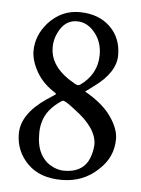

<svg xmlns="http://www.w3.org/2000/svg" viewBox="-44 -521 436 594"><g transform="rotate(5 174.0 -224.0)"><path d="M175 8Q226 8 247 -28Q259 -50 261 -80Q261 -132 190 -184Q175 -196 164.5 -202.5Q154 -209 150 -207Q102 -176 92 -134Q87 -116 88 -95Q88 -41 121 -12Q147 8 175 8ZM253 -359Q253 -399 229.5 -427.5Q206 -456 174.5 -456Q143 -456 124.5 -428.5Q106 -401 106 -369Q106 -315 163 -276Q189 -259 193 -259.5Q197 -260 200 -261Q253 -298 253 -359ZM244 -261Q233 -253 221 -244Q216 -242 221 -240Q275 -209 300.5 -172Q326 -135 326 -104Q326 -47 283 -8Q237 37 169 37Q101 37 63 -1.5Q25 -40 25 -94Q25 -155 101 -207Q104 -209 127 -224Q130 -226 127 -229Q87 -254 67.5 -288.5Q48 -323 48 -353Q48 -401 83 -441Q124 -486 182 -485Q240 -484 275 -450Q310 -416 310 -362.5Q310 -309 244 -261Z"/></g></svg>

Font: AMoshref-Naskh
Style: Naskh
Weight: 500
Version: Version 0.001